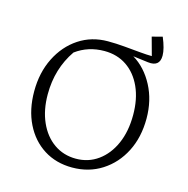

<svg xmlns="http://www.w3.org/2000/svg" viewBox="-110 -855 952 970"><g transform="rotate(15 366.0 -370.5)"><path d="M351 8Q267 8 203 -32.5Q139 -73 103 -146Q67 -219 67 -315Q67 -413 105.5 -490Q144 -567 210.5 -611Q277 -655 362 -655Q405 -655 449.5 -651Q494 -647 532 -643.5Q570 -640 595 -640L569 -735L623 -749Q647 -692 647 -656Q647 -597 584 -605L505 -615Q571 -575 611 -499Q651 -423 651 -328Q651 -230 612.5 -154.5Q574 -79 506 -35.5Q438 8 351 8ZM358 -40Q423 -40 473.5 -76.5Q524 -113 552.5 -177.5Q581 -242 581 -328Q581 -411 553 -473Q525 -535 475 -569Q425 -603 358 -603Q273 -603 208 -555Q137 -452 137 -318Q137 -236 165 -173Q193 -110 243 -75Q293 -40 358 -40Z"/></g></svg>

Font: Piazzolla Light
Style: Regular
Weight: 300
Designer: Juan Pablo del Peral
Foundry: Huerta Tipografica
Version: Version 1.330